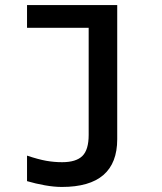

<svg xmlns="http://www.w3.org/2000/svg" viewBox="-20 -521 640 760"><path d="M225 219Q194 219 157.5 212.5Q121 206 87 196V95Q132 110 163 115.5Q194 121 226 121Q281 121 306 96.5Q331 72 331 13V-411H87V-501H444V30Q444 219 225 219Z"/></svg>

Font: Red Hat Mono Medium
Style: Regular
Weight: 500
Monospace: yes
Designer: Pentagram, MCKL
Foundry: Pentagram, MCKL
Version: Version 1.023; ttfautohint (v1.8.3)